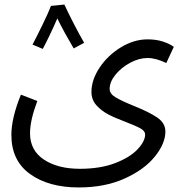

<svg xmlns="http://www.w3.org/2000/svg" viewBox="-20 -592 800 844"><path d="M72 -176 144 -148Q112 -63 112 -6Q112 69 173 109.5Q234 150 331 150Q421 150 486 125Q551 100 584.5 64.5Q618 29 618 -1Q618 -16 597.5 -27.5Q577 -39 535 -55Q487 -73 457 -88.5Q427 -104 404.5 -128.5Q382 -153 382 -188Q382 -241 418 -295Q454 -349 511.5 -384Q569 -419 629 -419Q667 -419 697 -409Q727 -399 744 -386L711 -315Q665 -337 629 -337Q591 -337 552 -316Q513 -295 487.5 -263.5Q462 -232 462 -201Q462 -180 487.5 -164.5Q513 -149 567 -127Q635 -100 671 -75.5Q707 -51 707 -14Q707 39 660.5 96.5Q614 154 527.5 193Q441 232 326 232Q194 232 112 173Q30 114 30 1Q30 -73 72 -176ZM304 -379Q289 -404 268 -442Q247 -480 232 -511Q217 -476 198 -436.5Q179 -397 168 -377L123 -396Q140 -428 167 -483.5Q194 -539 204 -566L263 -572Q277 -541 304.5 -487.5Q332 -434 350 -404Z"/></svg>

Font: Noto Sans Arabic
Style: Regular
Weight: 400
Designer: Nadine Chahine
Foundry: Monotype Imaging Inc.
Version: Version 1.001